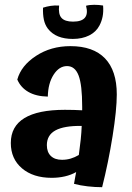

<svg xmlns="http://www.w3.org/2000/svg" viewBox="-20 -744 551 799"><path d="M466 -351Q466 -287 448.5 -177.5Q431 -68 405 35Q376 35 345 31.5Q314 28 288 21Q292 0 293.5 -10Q295 -20 297 -28Q276 -16 250 -10Q224 -4 195 -4Q118 -4 71.5 -43.5Q25 -83 25 -149Q25 -218 81.5 -252.5Q138 -287 250 -287Q271 -287 287.5 -286.5Q304 -286 322 -285Q322 -289 322 -292.5Q322 -296 322 -300Q322 -391 307 -430Q292 -469 259 -469Q226 -469 203 -433Q180 -397 179 -342Q130 -343 98 -361.5Q66 -380 52 -413Q68 -471 130 -511.5Q192 -552 273 -552Q368 -552 417 -501Q466 -450 466 -351ZM175 -140Q175 -111 191.5 -95Q208 -79 238 -79Q257 -79 274 -84Q291 -89 308 -99Q313 -135 316 -164Q319 -193 320 -220Q247 -221 211 -201.5Q175 -182 175 -140ZM179 -625Q167 -641 162.5 -662.5Q158 -684 159 -712Q174 -717 190.5 -719.5Q207 -722 226 -721Q222 -685 236 -669.5Q250 -654 284 -654Q320 -654 333.5 -670.5Q347 -687 338 -720Q352 -724 372 -724Q392 -724 409 -721Q411 -695 407 -675Q403 -655 394 -638Q380 -611 351 -596.5Q322 -582 283 -582Q248 -582 222 -592.5Q196 -603 179 -625Z"/></svg>

Font: Atma SemiBold
Style: Regular
Weight: 600
Designer: Gregori Vincens, Jeremie Hornus, Riccardo Olocco, Yoann Minet.
Foundry: black foundry
Version: Version 1.102;PS 1.100;hotconv 1.0.86;makeotf.lib2.5.63406